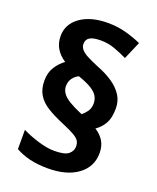

<svg xmlns="http://www.w3.org/2000/svg" viewBox="-144 -850 773 946"><g transform="rotate(20 243.0 -377.5)"><path d="M59 -391Q59 -434 78.5 -464Q98 -494 124 -512Q93 -532 76 -560Q59 -588 59 -625Q59 -688 113.5 -726.5Q168 -765 257 -765Q307 -765 350 -753.5Q393 -742 434 -724L394 -631Q361 -647 326.5 -659.5Q292 -672 254 -672Q214 -672 196 -661Q178 -650 178 -627Q178 -611 189 -598Q200 -585 223 -573Q246 -561 282 -546Q329 -528 363.5 -504.5Q398 -481 417.5 -451Q437 -421 437 -381Q437 -332 420 -302.5Q403 -273 376 -255Q406 -236 421.5 -210Q437 -184 437 -148Q437 -76 379 -33Q321 10 222 10Q169 10 127.5 0Q86 -10 52 -29V-130Q90 -111 137.5 -96.5Q185 -82 222 -82Q277 -82 297 -98.5Q317 -115 317 -139Q317 -156 309.5 -168Q302 -180 280.5 -192.5Q259 -205 216 -223Q166 -244 131 -265.5Q96 -287 77.5 -317Q59 -347 59 -391ZM168 -402Q168 -382 180 -365Q192 -348 217.5 -332.5Q243 -317 281 -301L288 -298Q302 -309 314 -326Q326 -343 326 -368Q326 -388 316.5 -405Q307 -422 282.5 -437.5Q258 -453 212 -469Q195 -462 181.5 -444.5Q168 -427 168 -402Z"/></g></svg>

Font: Noto Sans Canadian Aboriginal
Style: Regular
Weight: 400
Designer: Monotype Design Team, Typotheque's Kevin King
Foundry: Monotype Imaging Inc.
Version: Version 2.002